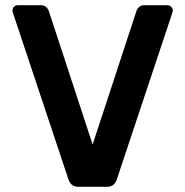

<svg xmlns="http://www.w3.org/2000/svg" viewBox="-20 -720 714 740"><path d="M282 0Q266 0 257 -8Q248 -16 244 -28L30 -670Q28 -675 28 -679Q28 -688 34 -694Q40 -700 49 -700H137Q151 -700 158.5 -692.5Q166 -685 168 -678L337 -163L506 -678Q508 -685 515.5 -692.5Q523 -700 537 -700H625Q633 -700 639.5 -694Q646 -688 646 -679Q646 -675 644 -670L430 -28Q426 -16 417 -8Q408 0 392 0Z"/></svg>

Font: Rubik Light Medium
Style: Regular
Weight: 500
Version: Version 2.104